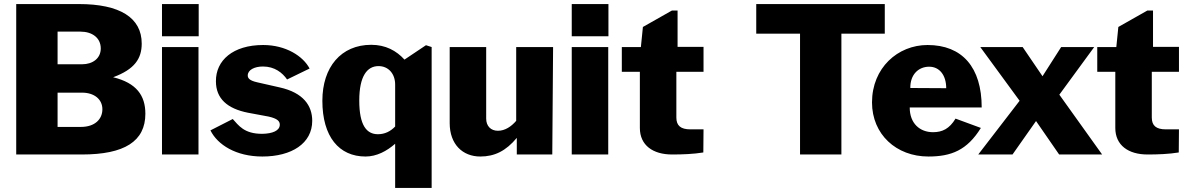

<svg xmlns="http://www.w3.org/2000/svg" viewBox="-20 -762 5862 947"><path d="M60 0H384C594 0 697 -65 697 -201C697 -291 653 -353 538 -381C644 -420 679 -473 679 -547C679 -675 571 -742 369 -742H60ZM379 -136H264V-305H385C444 -305 485 -273 485 -223C485 -175 449 -136 379 -136ZM385 -445H264V-606H377C435 -606 477 -575 477 -523C477 -474 437 -445 385 -445Z M959 -530H779V0H959ZM960 -742H779V-583H960Z M1396 -370 1507 -424C1475 -485 1390 -540 1278 -540C1129 -540 1044 -464 1045 -361C1045 -275 1102 -226 1203 -206L1305 -187C1349 -177 1360 -164 1360 -147C1360 -117 1323 -103 1275 -102C1183 -101 1156 -145 1128 -175L1018 -119C1053 -48 1144 10 1274 10C1419 10 1520 -55 1520 -166C1520 -240 1477 -305 1359 -331L1249 -356C1208 -365 1202 -378 1202 -390C1202 -417 1235 -434 1277 -434C1335 -434 1373 -403 1396 -370Z M2081 -539 1975 -468C1935 -512 1882 -541 1811 -541C1662 -541 1570 -431 1570 -265C1570 -88 1652 10 1783 10C1838 10 1888 -17 1929 -53V165H2109V-530ZM1929 -345V-138C1906 -114 1878 -100 1844 -100C1788 -100 1752 -144 1752 -266C1752 -387 1791 -436 1847 -436C1896 -436 1929 -398 1929 -345Z M2436 -117C2401 -117 2378 -140 2378 -177V-530H2198V-155C2198 -50 2262 10 2349 10C2419 10 2475 -17 2529 -82V0H2704L2708 -530H2526V-166C2502 -138 2471 -117 2436 -117Z M2980 -530H2800V0H2980ZM2981 -742H2800V-583H2981Z M3450 -408V-531H3322V-710H3294L3151 -629L3141 -530H3047V-408H3136V-131C3136 -45 3201 0 3295 0C3345 0 3400 -2 3449 -10L3450 -124H3385C3338 -124 3316 -142 3316 -182V-408Z M3710 -596H3926V0H4130V-596H4344V-742H3710Z M4467 -232H4822C4822 -430 4726 -540 4555 -540C4408 -540 4281 -427 4281 -257C4281 -99 4401 10 4559 10C4672 10 4750 -21 4818 -131L4693 -177C4663 -127 4628 -110 4582 -110C4517 -110 4467 -153 4467 -232ZM4647 -327 4470 -328C4469 -394 4510 -433 4563 -433C4614 -433 4647 -391 4647 -327Z M5416 0 5205 -295 5377 -530H5214L5122 -386L5024 -530H4815L5009 -265L4805 0H4974L5090 -165L5204 0Z M5795 -408V-531H5667V-710H5639L5496 -629L5486 -530H5392V-408H5481V-131C5481 -45 5546 0 5640 0C5690 0 5745 -2 5794 -10L5795 -124H5730C5683 -124 5661 -142 5661 -182V-408Z"/></svg>

Font: Bisquit Text
Style: Bold
Weight: 800
Version: Version 1.004;Glyphs 3.2.3 (3260)